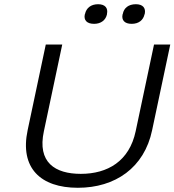

<svg xmlns="http://www.w3.org/2000/svg" viewBox="-20 -881 827 910"><path d="M197 -670 111 -264C73 -85 172 9 349 9C526 9 664 -86 701 -264L787 -670H710L623 -259C593 -117 490 -57 363 -57C241 -57 156 -111 188 -259L275 -670ZM382 -813C376 -786 391 -768 426 -768C459 -768 481 -786 487 -813V-815C493 -843 478 -861 445 -861C411 -861 389 -843 383 -815ZM561 -813C555 -786 570 -768 604 -768C638 -768 659 -786 665 -813L666 -815C672 -843 657 -861 624 -861C589 -861 567 -843 562 -815Z"/></svg>

Font: LT Wave Light
Style: Italic
Weight: 300
Designer: Daniel Lyons
Version: Version 2.5 (Glyphs App)